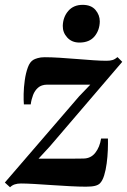

<svg xmlns="http://www.w3.org/2000/svg" viewBox="-38 -778 536 812"><path d="M344 -420Q331 -420 312.5 -420Q294 -420 272.8 -420Q251.5 -420 230.5 -420Q209.5 -420 191.2 -420Q173 -420 160.5 -420Q137 -419.5 123 -407.2Q109 -395 101.8 -376Q94.5 -357 92 -336.5H63Q61.5 -352.5 62 -380.5Q62.5 -408.5 66.8 -438.8Q71 -469 79.8 -493Q88.5 -517 104 -525.5Q109 -528.5 121.2 -532.2Q133.5 -536 151 -536Q178.5 -536 214 -533.8Q249.5 -531.5 286.8 -528.5Q324 -525.5 357 -523.2Q390 -521 412 -521Q428 -521 438.2 -524.2Q448.5 -527.5 459 -536.5L479 -516.5L172.5 -158.5L125 -107Q144 -107 168.5 -107Q193 -107 219 -107Q245 -107 269.8 -107Q294.5 -107 314 -107.5Q346 -107.5 365 -131.8Q384 -156 389.5 -192H418.5Q419 -171 418 -143.2Q417 -115.5 413.2 -87.2Q409.5 -59 402.5 -36.2Q395.5 -13.5 384.5 -2.5Q377.5 4.5 363.8 8Q350 11.5 325.5 11.5Q297.5 11.5 259.2 9.5Q221 7.5 181.2 4.8Q141.5 2 106.8 0Q72 -2 50.5 -2Q35.5 -2 24.2 1.8Q13 5.5 4.5 14L-17.5 -6L296.5 -370.5ZM298 -598Q266 -598 246.5 -619.2Q227 -640.5 227.5 -668.5Q228.5 -706 250.8 -731.8Q273 -757.5 311.5 -757.5Q347.5 -757.5 365.8 -736Q384 -714.5 384 -687.5Q383.5 -650.5 361.8 -624.2Q340 -598 298 -598Z"/></svg>

Font: Merriweather 96pt
Style: Bold Italic
Weight: 700
Italic angle: -7.8°
Version: Version 2.101